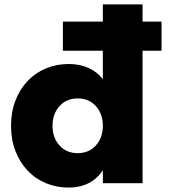

<svg xmlns="http://www.w3.org/2000/svg" viewBox="-20 -780 772 870"><path d="M30 -210Q30 -273 50 -324.5Q70 -376 105 -413Q140 -450 188 -470Q236 -490 292 -490Q342 -490 381.5 -472Q421 -454 446 -421V-550H265V-682H446V-760H626V-682H712V-550H626V50H446V-9Q421 30 381.5 50Q342 70 292 70Q236 70 188 50Q140 30 105 -7Q70 -44 50 -95.5Q30 -147 30 -210ZM218 -210Q218 -156 249.5 -121Q281 -86 332 -86Q383 -86 414.5 -121Q446 -156 446 -210Q446 -264 414.5 -299Q383 -334 332 -334Q281 -334 249.5 -299Q218 -264 218 -210Z"/></svg>

Font: OA Gothic ExtraBold
Style: Regular
Weight: 800
Designer: Choi Chi-young, Lee Jaesang, Lee Juhyun, Han Dohee
Foundry: DDUNGSANG CORP.
Version: Version 1.000;Build 20210203